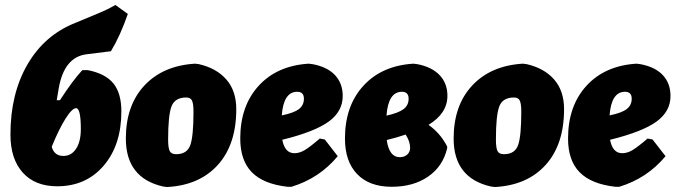

<svg xmlns="http://www.w3.org/2000/svg" viewBox="-20 -740 2717 772"><path d="M210 9Q121 9 71.5 -46Q22 -101 22 -199Q22 -363 90.5 -481Q159 -599 283 -648L379 -688Q413 -702 444 -720L494 -684Q464 -597 426 -534L330 -522Q238 -512 216 -384L208 -337H221Q272 -416 311 -458H333Q404 -444 436 -404.5Q468 -365 468 -292Q468 -157 397 -74Q326 9 210 9ZM286 -305Q270 -305 243.5 -263Q217 -221 188 -150Q198 -113 235 -113Q267 -113 286 -142Q305 -171 305 -221Q305 -305 286 -305Z M764 -484 780 -482Q850 -466 890 -420.5Q930 -375 930 -301Q930 -159 856 -77Q782 5 652 12L636 10Q486 -24 486 -183Q486 -316 560.5 -396Q635 -476 764 -484ZM729 -348Q683 -348 669.5 -312Q656 -276 656 -179Q656 -145 662.5 -132.5Q669 -120 688 -120Q732 -120 745 -156Q758 -192 758 -290Q758 -323 752 -335.5Q746 -348 729 -348Z M1338 -112Q1264 -23 1152 11H1136Q1039 0 992.5 -47.5Q946 -95 946 -183Q946 -314 1020 -395Q1094 -476 1221 -484L1237 -482Q1296 -471 1327 -438Q1358 -405 1358 -354Q1358 -292 1301.5 -251Q1245 -210 1115 -178Q1125 -124 1164 -124Q1184 -124 1204.5 -136Q1225 -148 1266 -183L1286 -179ZM1175 -371Q1120 -371 1113 -276Q1162 -286 1182 -301.5Q1202 -317 1202 -343Q1202 -371 1175 -371Z M1555 11Q1465 11 1416 -40Q1367 -91 1367 -183Q1367 -314 1441 -395Q1515 -476 1642 -484L1658 -482Q1716 -471 1747.5 -438Q1779 -405 1779 -355Q1779 -284 1703 -238Q1751 -204 1778 -151V-144Q1761 -71 1701.5 -30Q1642 11 1555 11ZM1596 -371Q1541 -371 1534 -275Q1583 -286 1603 -301.5Q1623 -317 1623 -343Q1623 -371 1596 -371ZM1629 -146Q1629 -171 1611 -199Q1580 -188 1535 -177Q1545 -108 1587 -108Q1606 -108 1617.5 -118.5Q1629 -129 1629 -146Z M2082 -484 2098 -482Q2168 -466 2208 -420.5Q2248 -375 2248 -301Q2248 -159 2174 -77Q2100 5 1970 12L1954 10Q1804 -24 1804 -183Q1804 -316 1878.5 -396Q1953 -476 2082 -484ZM2047 -348Q2001 -348 1987.5 -312Q1974 -276 1974 -179Q1974 -145 1980.5 -132.5Q1987 -120 2006 -120Q2050 -120 2063 -156Q2076 -192 2076 -290Q2076 -323 2070 -335.5Q2064 -348 2047 -348Z M2656 -112Q2582 -23 2470 11H2454Q2357 0 2310.5 -47.5Q2264 -95 2264 -183Q2264 -314 2338 -395Q2412 -476 2539 -484L2555 -482Q2614 -471 2645 -438Q2676 -405 2676 -354Q2676 -292 2619.5 -251Q2563 -210 2433 -178Q2443 -124 2482 -124Q2502 -124 2522.5 -136Q2543 -148 2584 -183L2604 -179ZM2493 -371Q2438 -371 2431 -276Q2480 -286 2500 -301.5Q2520 -317 2520 -343Q2520 -371 2493 -371Z"/></svg>

Font: Alegreya Sans SC Black
Style: Italic
Weight: 900
Italic angle: -7°
Designer: Juan Pablo del Peral
Foundry: Huerta Tipografica
Version: Version 2.007